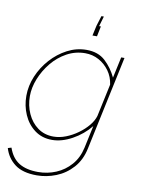

<svg xmlns="http://www.w3.org/2000/svg" viewBox="-123 -798 801 1089"><g transform="rotate(10 277.0 -253.5)"><path d="M166 223Q84 223 39 188.5Q-6 154 -22 99L-2 93Q18 151 60 177Q102 203 170 203Q224 203 273 182.5Q322 162 357.5 121.5Q393 81 406 22L434 -108Q392 -56 332 -23Q272 10 216 10Q158 10 116 -21.5Q74 -53 52 -103.5Q30 -154 30 -211Q30 -269 53.5 -325Q77 -381 118 -426.5Q159 -472 211.5 -499.5Q264 -527 322 -527Q389 -527 430 -489Q471 -451 496 -398L522 -519H541L426 22Q412 90 371.5 135Q331 180 276.5 201.5Q222 223 166 223ZM221 -10Q256 -10 292 -24Q328 -38 360.5 -61.5Q393 -85 416 -113Q439 -141 447 -169L487 -356Q481 -400 456.5 -434Q432 -468 396 -487.5Q360 -507 318 -507Q261 -507 212 -480Q163 -453 127 -409Q91 -365 70.5 -313.5Q50 -262 50 -213Q50 -159 71 -112.5Q92 -66 130.5 -38Q169 -10 221 -10ZM385 -730 368 -672H378L366 -613H340L353 -672L371 -730Z"/></g></svg>

Font: Raleway Thin Thin
Style: Italic
Weight: 250
Italic angle: -12°
Version: Version 4.026